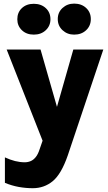

<svg xmlns="http://www.w3.org/2000/svg" viewBox="-20 -760 584 1037"><path d="M16 -492.5H199L300 -140H275.5L376 -492.5H538L346 79.5Q311 180.5 264.8 218.5Q218.5 256.5 157 256.5Q119.5 256.5 81.8 249.8Q44 243 6.5 227.5V90Q34.5 103 61.2 109.8Q88 116.5 113.5 116.5Q130.5 116.5 145.5 110.2Q160.5 104 173 88.5Q185.5 73 194 46L210 0ZM380.5 -573Q343.5 -573 317.8 -596.8Q292 -620.5 292 -657Q292 -693.5 317.8 -717Q343.5 -740.5 380.5 -740.5Q420 -740.5 445.2 -717Q470.5 -693.5 470.5 -657Q470.5 -620.5 445.2 -596.8Q420 -573 380.5 -573ZM162.5 -573Q123 -573 98.2 -596.8Q73.5 -620.5 73.5 -656Q73.5 -693 98.2 -716.2Q123 -739.5 162.5 -739.5Q202 -739.5 227.2 -716.2Q252.5 -693 252.5 -656Q252.5 -620.5 227.2 -596.8Q202 -573 162.5 -573Z"/></svg>

Font: Karla ExtraBold
Style: Regular
Weight: 800
Designer: Jonathan Pinhorn
Version: Version 2.001